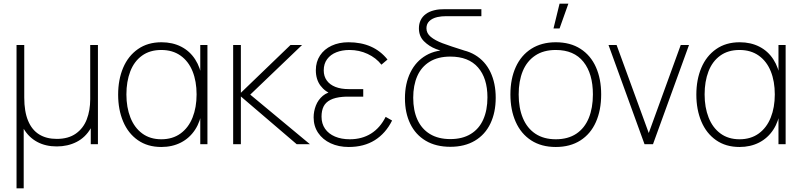

<svg xmlns="http://www.w3.org/2000/svg" viewBox="-20 -785 4366 1045"><path d="M70 240V-540H112V-254Q112 -178 132.8 -128Q153.5 -78 193 -53.5Q232.5 -29 289 -29Q352 -29 392.8 -57.8Q433.5 -86.5 452.2 -135.2Q471 -184 471 -245V-540H513V0H474V-87Q445 -37 396.8 -12.5Q348.5 12 289 12Q228.5 12 182.8 -12.5Q137 -37 109 -84V240Z M858 15Q783.5 15 730.5 -22Q677.5 -59 650.2 -123.8Q623 -188.5 623 -270Q623 -351.5 650.2 -416Q677.5 -480.5 730.8 -517.8Q784 -555 859 -555Q919 -555 966 -531Q1013 -507 1042.2 -461.8Q1071.5 -416.5 1080 -355L1070 -328V-540H1109V0H1070V-214L1080 -187Q1071.5 -124.5 1041.8 -79Q1012 -33.5 964.8 -9.2Q917.5 15 858 15ZM858 -27Q919.5 -27 962.8 -58.5Q1006 -90 1028 -145.2Q1050 -200.5 1050 -271Q1050 -342.5 1028 -397Q1006 -451.5 962.8 -482.2Q919.5 -513 858 -513Q795.5 -513 752.8 -482Q710 -451 689 -396.2Q668 -341.5 668 -271Q668 -200.5 689.8 -145.2Q711.5 -90 754.2 -58.5Q797 -27 858 -27Z M1249 0V-540H1291V-280L1561 -540H1624L1342 -270L1667 0H1595L1291 -260V0Z M1878 15Q1961 15 2020.2 -22.2Q2079.5 -59.5 2114 -129L2079 -149Q2049 -89 1999.5 -58Q1950 -27 1884 -27Q1838 -27 1803.2 -41.8Q1768.5 -56.5 1749.2 -84.2Q1730 -112 1730 -150Q1730 -183 1741.2 -205.5Q1752.5 -228 1778 -241.2Q1803.5 -254.5 1846 -258Q1853.5 -258.5 1861.2 -258.8Q1869 -259 1877 -259H1957V-300H1878Q1836 -300 1805.5 -312Q1775 -324 1758.5 -347Q1742 -370 1742 -402Q1742 -438 1760.5 -463Q1779 -488 1810.8 -500.5Q1842.5 -513 1882 -513Q1935 -513 1981 -491.5Q2027 -470 2056 -433L2089 -461Q2051.5 -508 1998.5 -531.5Q1945.5 -555 1877 -555Q1825 -555 1784.8 -536.2Q1744.5 -517.5 1721.8 -483Q1699 -448.5 1699 -403Q1699 -353 1724.2 -319Q1749.5 -285 1795 -268L1801 -288Q1762.5 -285 1737 -263.5Q1711.5 -242 1699.2 -210.5Q1687 -179 1687 -146Q1687 -98.5 1711.5 -62Q1736 -25.5 1779.5 -5.2Q1823 15 1878 15Z M2431 14Q2352.5 14 2297 -19Q2241.5 -52 2212.8 -111.5Q2184 -171 2184 -250Q2184 -330 2213.8 -390.8Q2243.5 -451.5 2299.2 -483.8Q2355 -516 2431 -512V-519Q2510 -519 2565.5 -485.8Q2621 -452.5 2649.5 -392.2Q2678 -332 2678 -253Q2678 -173 2649.2 -112.8Q2620.5 -52.5 2564.8 -19.2Q2509 14 2431 14ZM2431 -28Q2497 -28 2542.2 -55.8Q2587.5 -83.5 2610.2 -134.5Q2633 -185.5 2633 -255Q2633 -359.5 2581.5 -418.2Q2530 -477 2431 -477Q2364 -477 2318.8 -449.2Q2273.5 -421.5 2251.2 -371Q2229 -320.5 2229 -253Q2229 -184 2252 -133.5Q2275 -83 2320.2 -55.5Q2365.5 -28 2431 -28ZM2502 -473Q2492.5 -476.5 2477.8 -480.5Q2463 -484.5 2449 -488.5Q2391 -503.5 2353 -518.2Q2315 -533 2287.5 -560.5Q2260 -588 2260 -631Q2260 -655.5 2269.5 -675.2Q2279 -695 2297.8 -708.8Q2316.5 -722.5 2343 -729Q2358.5 -733 2372.8 -734Q2387 -735 2400 -735H2600V-697H2409Q2396 -697 2383.5 -695.8Q2371 -694.5 2360 -692Q2332.5 -685.5 2316.8 -670.2Q2301 -655 2301 -631Q2301 -604 2324.5 -584.5Q2348 -565 2388.2 -549.8Q2428.5 -534.5 2511.5 -508.5Q2513.5 -508 2520 -506Z M3025.5 -765 2992.5 -630H3025.5L3073.5 -765ZM3005 15Q2926.5 15 2871 -21Q2815.5 -57 2786.8 -121.8Q2758 -186.5 2758 -271Q2758 -356 2787.2 -420.2Q2816.5 -484.5 2872.2 -519.8Q2928 -555 3005 -555Q3084 -555 3139.5 -519.2Q3195 -483.5 3223.5 -419.5Q3252 -355.5 3252 -271Q3252 -185 3223.2 -120.5Q3194.5 -56 3138.8 -20.5Q3083 15 3005 15ZM3005 -27Q3071.5 -27 3116.8 -57.2Q3162 -87.5 3184.5 -142.5Q3207 -197.5 3207 -271Q3207 -384 3155.5 -448.5Q3104 -513 3005 -513Q2938 -513 2892.8 -482.5Q2847.5 -452 2825.2 -397.8Q2803 -343.5 2803 -271Q2803 -197 2826 -142Q2849 -87 2894.2 -57Q2939.5 -27 3005 -27Z M3488 0 3292 -540H3336L3511 -61L3685 -540H3730L3534 0Z M4005 15Q3930.5 15 3877.5 -22Q3824.5 -59 3797.2 -123.8Q3770 -188.5 3770 -270Q3770 -351.5 3797.2 -416Q3824.5 -480.5 3877.8 -517.8Q3931 -555 4006 -555Q4066 -555 4113 -531Q4160 -507 4189.2 -461.8Q4218.5 -416.5 4227 -355L4217 -328V-540H4256V0H4217V-214L4227 -187Q4218.5 -124.5 4188.8 -79Q4159 -33.5 4111.8 -9.2Q4064.5 15 4005 15ZM4005 -27Q4066.5 -27 4109.8 -58.5Q4153 -90 4175 -145.2Q4197 -200.5 4197 -271Q4197 -342.5 4175 -397Q4153 -451.5 4109.8 -482.2Q4066.5 -513 4005 -513Q3942.5 -513 3899.8 -482Q3857 -451 3836 -396.2Q3815 -341.5 3815 -271Q3815 -200.5 3836.8 -145.2Q3858.5 -90 3901.2 -58.5Q3944 -27 4005 -27Z"/></svg>

Font: Hauora
Style: Regular
Weight: 400
Designer: Wayne Shih
Foundry: WCYS
Version: Version 1.001